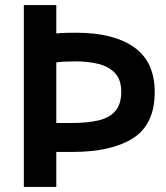

<svg xmlns="http://www.w3.org/2000/svg" viewBox="-20 -725 653 757"><path d="M202 -705H74V12H202V-126H266Q420 -126 505 -180.5Q590 -235 590 -362Q590 -481 509 -538.5Q428 -596 281 -596Q263 -596 240.5 -595.5Q218 -595 202 -593ZM279 -483Q327 -483 368 -473Q409 -463 433.5 -437Q458 -411 458 -363Q458 -314 434.5 -287Q411 -260 367 -250Q323 -240 261 -240H202V-479Q216 -481 235 -482Q254 -483 279 -483Z"/></svg>

Font: Repo DemiBold
Style: Regular
Weight: 600
Designer: Stefan Peev
Foundry: Context Ltd
Version: Version 1.502